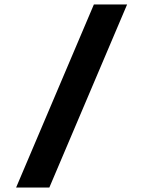

<svg xmlns="http://www.w3.org/2000/svg" viewBox="-20 -750 640 858"><path d="M52 88 399.5 -730H548L200.5 88Z"/></svg>

Font: Google Sans Code
Style: Regular
Weight: 400
Monospace: yes
Designer: Google Sans Code Authors
Foundry: Google LLC
Version: Version 6.000